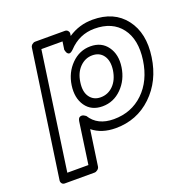

<svg xmlns="http://www.w3.org/2000/svg" viewBox="-138 -700 1025 1049"><g transform="rotate(-20 374.5 -175.5)"><path d="M41 193.8 147 -539.1Q148.4 -549.8 157 -556.9Q165.5 -564 174.8 -564H348.1Q358.9 -564 365.2 -555.9Q371.6 -547.9 370.1 -539.1L368.2 -526.9Q432.1 -569.8 509.8 -569.8Q634.3 -569.8 699 -485.6Q763.7 -401.4 744.1 -267.1Q725.1 -134.8 638.4 -52Q551.8 30.8 428.2 30.8Q346.7 30.8 293.9 -12.2L264.2 193.8Q262.7 204.6 253.4 211.9Q244.1 219.2 234.9 219.2H62Q51.3 219.2 45.4 211.2Q39.6 203.1 41 193.8ZM95.2 168.9H217.8L252 -71.8Q254.9 -92.3 266.6 -95.9Q278.3 -99.6 288.6 -93.3L298.8 -86.9Q340.3 -19 435.1 -19Q537.6 -19 607.4 -85.9Q677.2 -152.8 693.8 -267.1Q710.4 -383.3 658.4 -451.7Q606.4 -520 502.9 -520Q414.6 -520 352.1 -453.1Q335.4 -437 325.9 -440.4Q316.4 -443.8 312.5 -456.1L309.1 -467.8L315.9 -514.2H192.9ZM280.8 -272Q291 -342.3 338.1 -389.6Q385.3 -437 449.2 -437Q513.7 -437 547.4 -389.6Q581.1 -342.3 570.8 -272Q560.5 -201.2 513.2 -153.6Q465.8 -106 400.9 -106Q336.4 -106 303.5 -153.1Q270.5 -200.2 280.8 -272ZM331.1 -272Q322.8 -217.8 345 -186.8Q367.2 -155.8 408.2 -155.8Q451.2 -155.8 481.9 -186.8Q512.7 -217.8 521 -272Q528.3 -325.2 506.3 -356.2Q484.4 -387.2 441.9 -387.2Q400.9 -387.2 369.6 -356Q338.4 -324.7 331.1 -272Z"/></g></svg>

Font: Trueno Bold Outline
Style: Italic
Weight: 700
Width: 6
Designer: Julieta Ulanovsky
Foundry: Julieta Ulanovsky
Version: Version 3.001b | FøM Fix